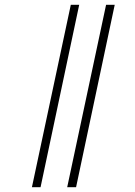

<svg xmlns="http://www.w3.org/2000/svg" viewBox="-20 -780 563 800"><path d="M260 0H297L458 -760H422ZM113 0H149L310 -760H275Z"/></svg>

Font: Noto Serif Condensed ExtraLight
Style: Italic
Weight: 200
Width: 3
Italic angle: -12°
Designer: Monotype Design Team
Foundry: Monotype Imaging Inc.
Version: Version 2.013